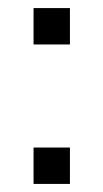

<svg xmlns="http://www.w3.org/2000/svg" viewBox="-20 -455 256 475"><path d="M153 -90V0H63V-90ZM153 -435V-345H63V-435Z"/></svg>

Font: Cooper Hewitt
Style: Book
Weight: 705
Designer: Village Type and Design LLC
Foundry: Cooper Hewitt Smithsonian Design Museum
Version: 1.000; ttfautohint (v1.8.1)